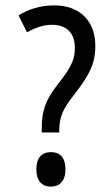

<svg xmlns="http://www.w3.org/2000/svg" viewBox="-20 -681 408 713"><path d="M182 -661C130 -661 86 -647 49 -624L80 -561C108 -576 138 -589 173 -589C226 -589 258 -559 258 -504C258 -450 235 -420 188 -359C150 -309 135 -269 135 -206V-189H200V-196C200 -246 214 -277 252 -325C309 -398 334 -441 334 -511C334 -602 277 -661 182 -661ZM169 12C201 12 223 -8 223 -52C223 -97 202 -116 169 -116C134 -116 115 -94 115 -52C115 -10 135 12 169 12Z"/></svg>

Font: Noto Sans Telugu ExtraCondensed
Style: Regular
Weight: 400
Width: 2
Designer: Jelle Bosma - Monotype Design Team
Foundry: Monotype Imaging Inc.
Version: Version 2.005